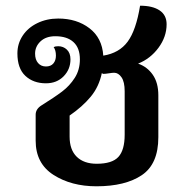

<svg xmlns="http://www.w3.org/2000/svg" viewBox="-20 -644 655 673"><path d="M535 -310V-163Q535 -69 477 -30Q419 9 318 9Q230 9 167.5 -31Q105 -71 105 -151V-242Q105 -262 126 -275Q171 -303 197.5 -323Q224 -343 242 -371Q260 -399 260 -436Q260 -476 237.5 -496.5Q215 -517 174 -517Q141 -517 122 -499Q103 -481 103 -456Q103 -435 113.5 -423Q124 -411 141 -411Q158 -411 167 -421.5Q176 -432 176 -449Q176 -468 168 -479Q174 -482 184 -482Q202 -482 214.5 -470Q227 -458 227 -436Q227 -401 203 -376.5Q179 -352 141 -352Q97 -352 69 -378Q41 -404 41 -457Q41 -491 59.5 -519Q78 -547 111 -563Q144 -579 184 -579Q249 -579 293.5 -545Q338 -511 342 -449Q398 -458 427.5 -498Q457 -538 471 -624Q515 -624 539.5 -607.5Q564 -591 564 -559Q564 -515 535.5 -476.5Q507 -438 464 -421Q496 -410 515.5 -382Q535 -354 535 -310ZM417 -324Q417 -357 406 -373Q395 -389 380 -389Q374 -389 361.5 -387Q349 -385 342 -385Q340 -385 337 -388Q327 -340 298 -305Q269 -270 224 -239V-165Q224 -119 249 -94.5Q274 -70 319 -70Q373 -70 395 -94Q417 -118 417 -172Z"/></svg>

Font: Krub SemiBold
Style: Regular
Weight: 600
Version: Version 1.000; ttfautohint (v1.6)